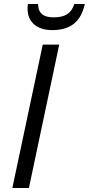

<svg xmlns="http://www.w3.org/2000/svg" viewBox="-20 -936 442 956"><path d="M192.9 -713.9H274.9L124 0H41.5ZM117.2 -894Q117.2 -907.2 119.1 -916H169.4Q169.4 -912.6 170.4 -905.8Q172.9 -877.4 191.7 -863.5Q210.4 -849.6 247.6 -849.6Q289.6 -849.6 314 -865Q338.4 -880.4 350.1 -916H402.3Q387.7 -849.6 347.9 -817.9Q308.1 -786.1 240.7 -786.1Q182.6 -786.1 149.9 -814.5Q117.2 -842.8 117.2 -894Z"/></svg>

Font: Viking Open Sans
Style: Italic
Weight: 400
Italic angle: -12°
Foundry: Ascender Corporation
Version: Version 2.000